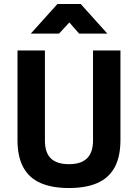

<svg xmlns="http://www.w3.org/2000/svg" viewBox="-20 -934 694 966"><path d="M327 12Q242 12 184.5 -13Q127 -38 97.5 -91.5Q68 -145 68 -230V-680H206V-227Q206 -166 236 -137Q266 -108 327 -108Q388 -108 418 -137.5Q448 -167 448 -227V-680H586V-230Q586 -145 556.5 -91.5Q527 -38 469.5 -13Q412 12 327 12ZM135 -765 269 -914H386L520 -765H378L329 -821L277 -765Z"/></svg>

Font: Titillium Web SemiBold
Style: Regular
Weight: 600
Designer: Mohamed Gaber, Accademia di Belle Arti di Urbino
Foundry: Kief Type Foundry, Accademia di Belle Arti di Urbino
Version: Version 3.000; ttfautohint (v1.8.4)